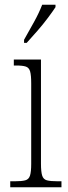

<svg xmlns="http://www.w3.org/2000/svg" viewBox="-20 -786 286 806"><path d="M23 0V-25H42Q71 -25 86 -29Q101 -33 106 -49Q111 -65 111 -98V-436Q111 -470 106.5 -486Q102 -502 88.5 -506.5Q75 -511 48 -511H38V-536H152V-99Q152 -65 157 -49Q162 -33 177 -29Q192 -25 222 -25H238V0ZM81 -619Q103 -658 123.5 -695Q144 -732 157 -766H213V-756Q202 -739 181.5 -711.5Q161 -684 136.5 -656Q112 -628 92 -606H81Z"/></svg>

Font: Noto Serif Tamil Condensed ExtraLight
Style: Regular
Weight: 200
Width: 3
Designer: Indian Type Foundry, Tom Grace, and the Monotype Design Team
Foundry: Monotype Imaging Inc.
Version: Version 2.004; ttfautohint (v1.8.4.7-5d5b)